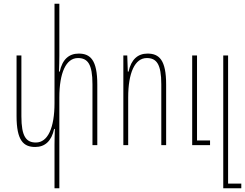

<svg xmlns="http://www.w3.org/2000/svg" viewBox="-20 -780 1317 1032"><path d="M403 -492C350 -492 315 -460 301 -395H297C298 -424 299 -453 299 -482V-760H273V-226C273 -93 237 -14 173 -14C121 -14 95 -46 95 -155V-482H69V-156C69 -25 106 10 169 10C222 10 257 -22 271 -87H275C274 -59 273 -31 273 -3V232H299V-256C299 -389 335 -468 399 -468C451 -468 477 -436 477 -327V0H503V-326C503 -457 466 -492 403 -492Z M643 0H669V-256C669 -389 705 -468 769 -468C821 -468 847 -436 847 -327V0H873V-326C873 -457 836 -492 773 -492C720 -492 685 -460 671 -395H667L664 -482H643ZM1013 0H1109V-25H1039V-482H1013Z M1180 232H1277V207H1206V-482H1180Z"/></svg>

Font: Noto Sans Armenian ExtraCondensed Thin
Style: Regular
Weight: 100
Width: 2
Designer: Monotype Design Team
Foundry: Monotype Imaging Inc.
Version: Version 2.008